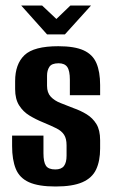

<svg xmlns="http://www.w3.org/2000/svg" viewBox="-20 -671 409 698"><path d="M182 7Q120 7 85.5 -8.5Q51 -24 37.5 -57Q24 -90 24 -140V-178H138V-114Q138 -82 147 -68.5Q156 -55 181 -55Q203 -55 212.5 -67.5Q222 -80 222 -105V-143Q222 -167 213 -181Q204 -195 185 -204.5Q166 -214 137 -226Q110 -237 87 -251Q64 -265 49.5 -288Q35 -311 35 -347V-376Q35 -438 69 -470.5Q103 -503 192 -503Q251 -503 284 -488Q317 -473 330.5 -441.5Q344 -410 344 -362V-325H234V-381Q234 -414 224.5 -427.5Q215 -441 193 -441Q168 -441 159.5 -428Q151 -415 151 -396V-359Q151 -334 164.5 -319.5Q178 -305 200 -296.5Q222 -288 247 -278Q273 -269 295 -255.5Q317 -242 330.5 -220Q344 -198 344 -161V-131Q344 -86 329.5 -55Q315 -24 279.5 -8.5Q244 7 182 7ZM151 -546 57 -651H133L185 -602L236 -651H311L216 -546Z"/></svg>

Font: Alumni Sans
Style: Bold
Weight: 700
Designer: Robert E. Leuschke
Foundry: Robert E. Leuschke
Version: Version 1.018